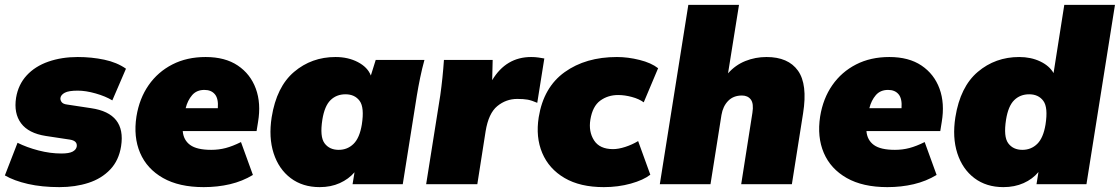

<svg xmlns="http://www.w3.org/2000/svg" viewBox="-20 -756 4596 788"><path d="M224 12Q152 12 95 -1Q38 -14 0 -36L52 -170Q90 -151 138 -138.5Q186 -126 232 -126Q264 -126 278.5 -134Q293 -142 295 -155Q298 -178 267 -183L168 -198Q97 -209 66.5 -250Q36 -291 46 -355Q55 -409 89.5 -446.5Q124 -484 178.5 -503Q233 -522 299 -522Q356 -522 408 -511Q460 -500 497 -474L441 -344Q413 -361 372.5 -372.5Q332 -384 299 -384Q262 -384 246 -375.5Q230 -367 228 -354Q227 -345 233 -337Q239 -329 255 -327L354 -312Q498 -291 477 -156Q468 -98 432.5 -60.5Q397 -23 343 -5.5Q289 12 224 12Z M816 12Q715 12 649 -25.5Q583 -63 555 -128.5Q527 -194 540 -278Q552 -352 590 -406.5Q628 -461 687.5 -491.5Q747 -522 824 -522Q904 -522 956 -487Q1008 -452 1030 -392Q1052 -332 1039 -255L1033 -218H730Q733 -181 760.5 -161Q788 -141 847 -141Q878 -141 906.5 -148.5Q935 -156 969 -173L1018 -38Q975 -12 924 0Q873 12 816 12ZM819 -387Q787 -387 768.5 -365.5Q750 -344 742 -312H874Q877 -351 862 -369Q847 -387 819 -387Z M1292 12Q1222 12 1173 -25Q1124 -62 1103 -127Q1082 -192 1095 -275Q1115 -400 1187 -461Q1259 -522 1357 -522Q1409 -522 1449 -501Q1489 -480 1502 -446L1522 -510H1722Q1712 -474 1704.5 -437.5Q1697 -401 1691 -365L1633 0H1427L1435 -49Q1411 -21 1374.5 -4.5Q1338 12 1292 12ZM1370 -141Q1406 -141 1431 -165.5Q1456 -190 1465 -245Q1476 -315 1456 -342Q1436 -369 1398 -369Q1361 -369 1336.5 -345Q1312 -321 1303 -265Q1292 -195 1312 -168Q1332 -141 1370 -141Z M1729 0 1787 -365Q1797 -436 1802 -510H2002L2000 -427Q2057 -522 2160 -522Q2176 -522 2189.5 -520Q2203 -518 2214 -516L2185 -334Q2162 -344 2145.5 -347Q2129 -350 2103 -350Q2057 -350 2021 -320.5Q1985 -291 1973 -217L1939 0Z M2458 12Q2361 12 2297 -25.5Q2233 -63 2205.5 -128Q2178 -193 2191 -275Q2211 -398 2297.5 -460Q2384 -522 2512 -522Q2557 -522 2605 -510Q2653 -498 2681 -476L2622 -336Q2603 -350 2573.5 -358Q2544 -366 2517 -366Q2475 -366 2443.5 -343Q2412 -320 2403 -265Q2395 -216 2418 -180Q2441 -144 2496 -144Q2518 -144 2546 -153Q2574 -162 2599 -177L2649 -39Q2621 -17 2569 -2.5Q2517 12 2458 12Z M2688 0 2805 -736H3013L2968 -455Q2998 -489 3039 -505.5Q3080 -522 3126 -522Q3215 -522 3255 -466Q3295 -410 3276 -291L3230 0H3022L3068 -293Q3074 -331 3061.5 -347.5Q3049 -364 3025 -364Q2990 -364 2968.5 -342Q2947 -320 2941 -284L2896 0Z M3622 12Q3521 12 3455 -25.5Q3389 -63 3361 -128.5Q3333 -194 3346 -278Q3358 -352 3396 -406.5Q3434 -461 3493.5 -491.5Q3553 -522 3630 -522Q3710 -522 3762 -487Q3814 -452 3836 -392Q3858 -332 3845 -255L3839 -218H3536Q3539 -181 3566.5 -161Q3594 -141 3653 -141Q3684 -141 3712.5 -148.5Q3741 -156 3775 -173L3824 -38Q3781 -12 3730 0Q3679 12 3622 12ZM3625 -387Q3593 -387 3574.5 -365.5Q3556 -344 3548 -312H3680Q3683 -351 3668 -369Q3653 -387 3625 -387Z M4098 12Q4028 12 3979 -25Q3930 -62 3909 -127Q3888 -192 3901 -275Q3921 -400 3993 -461Q4065 -522 4163 -522Q4211 -522 4249 -504Q4287 -486 4304 -456L4348 -736H4556L4439 0H4234L4242 -50Q4218 -21 4181 -4.5Q4144 12 4098 12ZM4176 -141Q4212 -141 4237 -165.5Q4262 -190 4271 -245Q4282 -315 4262 -342Q4242 -369 4204 -369Q4167 -369 4142.5 -345Q4118 -321 4109 -265Q4098 -195 4118 -168Q4138 -141 4176 -141Z"/></svg>

Font: Mulish ExtraBlack
Style: Italic
Weight: 1000
Italic angle: -9°
Designer: Vernon Adams
Foundry: Vernon Adams
Version: Version 3.603; ttfautohint (v1.8.3)